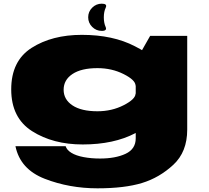

<svg xmlns="http://www.w3.org/2000/svg" viewBox="-20 -781 1138 1044"><path d="M510 243Q657.5 243 752.2 214Q847 185 922.5 115Q998 45 998 -76V-586H796.5L718 -448V-29Q718 29.5 663 55.2Q608 81 524 81Q475.5 81 434.5 73.2Q393.5 65.5 368.2 50Q343 34.5 337 14H64Q90 139.5 223.5 191.2Q357 243 510 243ZM430 4.5Q599 4.5 716.5 -57.2Q834 -119 834 -151L717 -272Q717 -242 652.5 -209Q588 -176 510 -176Q422 -176 374 -208Q326 -240 326 -293Q326 -346.5 374 -378.5Q422 -410.5 510 -410.5Q588 -410.5 652.5 -378Q717 -345.5 717 -315.5L833 -435.5Q833 -467.5 713.5 -529.5Q594 -591.5 425 -591.5Q263 -591.5 152 -520.8Q41 -450 41 -295Q41 -140 154.5 -67.8Q268 4.5 430 4.5ZM533.5 -613Q564 -613 554.2 -634.8Q544.5 -656.5 544.5 -687Q544.5 -717.5 554.8 -739.2Q565 -761 533.5 -761Q503 -761 481.2 -739.2Q459.5 -717.5 459.5 -687Q459.5 -656.5 481.2 -634.8Q503 -613 533.5 -613Z"/></svg>

Font: Anybody ExtraExpanded Black
Style: Regular
Weight: 900
Width: 8
Version: Version 1.113;gftools[0.9.25]